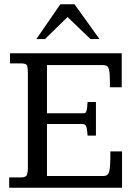

<svg xmlns="http://www.w3.org/2000/svg" viewBox="-20 -878 635 898"><path d="M22.9 0V-48.3H79.1Q102.1 -48.3 106.2 -61Q110.4 -73.7 110.4 -88.4V-535.2Q110.4 -558.1 107.2 -569.8Q104 -581.5 79.1 -581.5H26.9V-628.9H549.3V-469.7H494.1V-493.2Q494.1 -533.7 490.2 -550.3Q486.3 -566.9 478.5 -570.3Q470.7 -573.7 459 -573.7H199.7V-348.1H368.2Q374.5 -348.1 378.7 -350.1Q382.8 -352.1 385.5 -363Q388.2 -374 389.6 -400.9H428.7V-243.7H389.6Q386.7 -283.7 381.3 -290.8Q376 -297.9 365.2 -297.9H199.7V-54.7H463.4Q483.4 -54.7 489.5 -71.5Q495.6 -88.4 496.1 -140.6Q496.1 -147.5 496.1 -154.8Q496.1 -162.1 496.1 -169.9H550.8V0ZM149.9 -695.3 262.2 -857.9H328.6L445.3 -695.3H403.3L295.9 -798.3L190.4 -695.3Z"/></svg>

Font: Kameron
Style: Regular
Weight: 400
Designer: Vernon Adams
Foundry: Vernon Adams
Version: Version 1.100